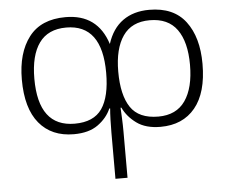

<svg xmlns="http://www.w3.org/2000/svg" viewBox="-54 -605 1074 903"><g transform="rotate(-5 483.5 -154.0)"><path d="M682 -543Q797 -543 853.5 -468.5Q910 -394 910 -268Q910 -132 851.5 -61Q793 10 688 10Q618 10 575 -21.5Q532 -53 512 -96H508Q509 -78 510.5 -45.5Q512 -13 512 16V235H455V17Q455 -11 456 -44Q457 -77 459 -97H455Q436 -53 393 -22Q350 9 279 9Q174 9 115.5 -61.5Q57 -132 57 -268Q57 -394 114 -468.5Q171 -543 287 -543Q438 -543 484 -399Q507 -471 557.5 -507Q608 -543 682 -543ZM286 -494Q200 -494 158 -435.5Q116 -377 116 -267Q116 -40 287 -40Q377 -40 416 -96.5Q455 -153 455 -266Q455 -494 286 -494ZM680 -494Q595 -494 553.5 -434Q512 -374 512 -266Q512 -155 551 -97Q590 -39 682 -39Q767 -39 809 -99.5Q851 -160 851 -269Q851 -377 809 -435.5Q767 -494 680 -494Z"/></g></svg>

Font: RS Noto Sans Light
Style: Regular
Weight: 300
Designer: Monotype Design Team
Foundry: Monotype Imaging Inc.
Version: Version 3.10